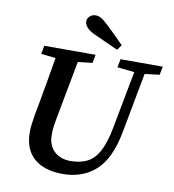

<svg xmlns="http://www.w3.org/2000/svg" viewBox="-95 -961 960 1061"><g transform="rotate(10 385.0 -430.5)"><path d="M524 -616 533 -663H770L761 -616L678 -606L615 -269Q586 -115 512 -49Q438 17 328 17Q224 17 166.5 -33Q109 -83 109 -180Q109 -203 112.5 -228Q116 -253 120 -278L135 -359Q146 -420 157 -482.5Q168 -545 178 -607L96 -616L105 -663H393L384 -616L303 -607L242 -282Q238 -260 234.5 -238Q231 -216 231 -186Q231 -127 266 -94Q301 -61 357 -61Q414 -61 453 -81.5Q492 -102 517.5 -150.5Q543 -199 559 -283L620 -606ZM526 -740 505 -711Q470 -727 434.5 -743Q399 -759 364 -775Q332 -791 321 -807Q310 -823 310 -836Q310 -853 323.5 -865.5Q337 -878 356 -878Q371 -878 386.5 -869.5Q402 -861 424 -840Q450 -816 475.5 -791Q501 -766 526 -740Z"/></g></svg>

Font: Source Serif Pro SemiBold
Style: Italic
Weight: 600
Italic angle: -12°
Designer: Frank Grießhammer
Foundry: Adobe Systems Incorporated
Version: Version 3.001;hotconv 1.0.111;makeotfexe 2.5.65597